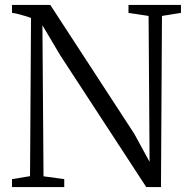

<svg xmlns="http://www.w3.org/2000/svg" viewBox="-20 -763 772 783"><path d="M29 0V-32.5L102.5 -44.5L106.5 -689.5Q98.5 -693 85.2 -697Q72 -701 57.2 -705Q42.5 -709 29 -710.5V-743H185L527.5 -217.5L590 -103L586 -698L504 -710.5V-743H718V-710.5L640.5 -698L636.5 0H576.5L225 -538.5L153 -660L157.5 -44L242 -32.5V0Z"/></svg>

Font: Merriweather 72pt Light
Style: Regular
Weight: 300
Version: Version 2.100